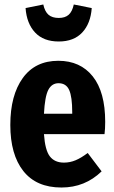

<svg xmlns="http://www.w3.org/2000/svg" viewBox="-20 -819 510 856"><path d="M446 -221H176Q181 -149 202.5 -121.5Q224 -94 265 -94Q292 -94 317 -104.5Q342 -115 371 -137L433 -55Q359 17 254 17Q142 17 84 -56.5Q26 -130 26 -262Q26 -394 81.5 -471Q137 -548 240 -548Q338 -548 393.5 -478.5Q449 -409 449 -276Q449 -244 446 -221ZM302 -319Q302 -387 288.5 -417.5Q275 -448 241 -448Q211 -448 195.5 -418.5Q180 -389 176 -312H302ZM94 -783 173 -799Q180 -767 196.5 -753Q213 -739 242 -739Q270 -739 286 -753Q302 -767 309 -799L389 -783Q384 -714 346.5 -674Q309 -634 242 -634Q174 -634 136.5 -674Q99 -714 94 -783Z"/></svg>

Font: Fira Sans Extra Condensed
Style: Bold
Weight: 700
Width: 1
Designer: Carrois Corporate & Edenspiekermann AG
Foundry: Carrois Corporate GbR & Edenspiekermann AG
Version: Version 4.203